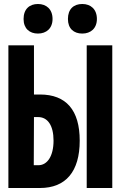

<svg xmlns="http://www.w3.org/2000/svg" viewBox="-20 -941 603 961"><path d="M392 -773C434 -773 465 -799 465 -846C465 -895 434 -921 392 -921C349 -921 320 -896 320 -846C320 -798 349 -773 392 -773ZM170 -773C212 -773 243 -799 243 -846C243 -895 212 -921 170 -921C128 -921 98 -896 98 -846C98 -798 128 -773 170 -773ZM22 0H180C309 0 379 -82 379 -237C379 -390 311 -468 180 -468H150V-714H22ZM414 0H542V-714H414ZM149 -114 150 -355H171C218 -355 248 -314 248 -237C248 -160 217 -114 172 -114Z"/></svg>

Font: Noto Sans Mono SemiCondensed ExtraBold
Style: Regular
Weight: 800
Width: 4
Designer: Monotype Design Team
Foundry: Monotype Imaging Inc.
Version: Version 2.014